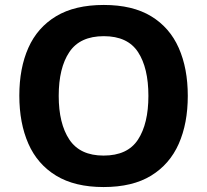

<svg xmlns="http://www.w3.org/2000/svg" viewBox="-20 -745 836 775"><path d="M738 -358Q738 -247 701.5 -164.5Q665 -82 590 -36Q515 10 398 10Q282 10 206.5 -36Q131 -82 94.5 -165Q58 -248 58 -359Q58 -470 94.5 -552Q131 -634 206.5 -679.5Q282 -725 399 -725Q515 -725 590 -679.5Q665 -634 701.5 -551.5Q738 -469 738 -358ZM217 -358Q217 -246 260 -181.5Q303 -117 398 -117Q495 -117 537 -181.5Q579 -246 579 -358Q579 -471 537 -535Q495 -599 399 -599Q303 -599 260 -535Q217 -471 217 -358Z"/></svg>

Font: Noto Sans Gujarati UI
Style: Bold
Weight: 700
Designer: Jelle Bosma - Monotype Design Team, Universal Thirst
Foundry: Monotype Imaging Inc.
Version: Version 2.106; ttfautohint (v1.8.4.7-5d5b)